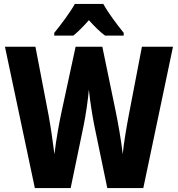

<svg xmlns="http://www.w3.org/2000/svg" viewBox="-20 -950 898 970"><path d="M502 -930H358C337 -891 285 -821 254 -784V-770H350C373 -788 399 -814 429 -848C459 -815 485 -789 511 -770H605V-784C568 -830 526 -886 502 -930ZM854 -714H697L630 -365C619 -307 605 -225 600 -171C593 -238 576 -331 565 -385L497 -714H362L291 -385C280 -335 263 -242 255 -171C248 -229 235 -316 226 -365L159 -714H5L156 0H337L403 -318C413 -367 425 -448 429 -497C435 -437 447 -364 456 -318L522 0H704Z"/></svg>

Font: Noto Sans Lao Looped Condensed ExtraBold
Style: Regular
Weight: 800
Width: 3
Designer: Mark Frömberg, Ben Mitchell
Foundry: The Fontpad Ltd
Version: Version 1.002